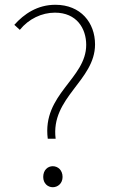

<svg xmlns="http://www.w3.org/2000/svg" viewBox="-20 -771 475 804"><path d="M180 -190H213C191 -363 378 -433 378 -585C378 -676 318 -751 212 -751C137 -751 81 -713 40 -667L63 -646C100 -692 155 -718 210 -718C301 -718 341 -652 341 -583C341 -441 156 -377 180 -190ZM201 13C222 13 242 -3 242 -30C242 -59 222 -75 201 -75C180 -75 161 -59 161 -30C161 -3 180 13 201 13Z"/></svg>

Font: Harano Aji Gothic CN ExtraLight
Style: Regular
Weight: 250
Foundry: Masamichi Hosoda
Version: HaranoAjiGothicCN-ExtraLight version 20230610;ttx 4.39.4